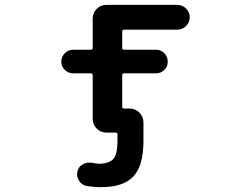

<svg xmlns="http://www.w3.org/2000/svg" viewBox="-20 -566 1040 794"><path d="M398.4 208Q368.2 208 337.9 203.1Q317.4 199.2 306.6 180.7Q298.8 168 298.8 154.3Q298.8 147.5 300.8 140.6Q305.7 122.1 324.2 112.3Q335.9 106.4 349.6 106.4Q355.5 106.4 362.3 107.4Q376 110.4 388.7 111.3Q432.6 110.4 449.2 90.8Q465.8 70.3 465.8 17.6V-9.8Q465.8 -17.6 459 -17.6H420.9Q396.5 -17.6 379.9 -34.2Q363.3 -50.8 363.3 -75.2V-254.9Q363.3 -262.7 355.5 -262.7H282.2Q262.7 -262.7 248 -276.9Q233.4 -291 233.4 -311Q233.4 -331.1 248 -345.7Q262.7 -360.4 282.2 -360.4H355.5Q363.3 -360.4 363.3 -367.2V-488.3Q363.3 -512.7 379.9 -529.3Q396.5 -545.9 420.9 -545.9H712.9Q734.4 -545.9 749.5 -530.8Q764.6 -515.6 764.6 -494.6Q764.6 -473.6 749.5 -458.5Q734.4 -443.4 712.9 -443.4H493.2Q485.4 -443.4 485.4 -435.5V-367.2Q485.4 -360.4 493.2 -360.4H625Q645.5 -360.4 659.7 -345.7Q673.8 -331.1 673.8 -311Q673.8 -291 659.7 -276.9Q645.5 -262.7 625 -262.7H493.2Q485.4 -262.7 485.4 -254.9V-124Q485.4 -117.2 493.2 -117.2H515.6Q540 -117.2 556.6 -100.1Q573.2 -83 573.2 -59.6V17.6Q573.2 119.1 531.7 163.6Q490.2 208 398.4 208Z"/></svg>

Font: Rounded Mgen+ 2m medium
Style: Regular
Weight: 500
Designer: [Source Han Sans]
Ryoko NISHIZUKA  (kana & ideographs); Paul D. Hunt (Latin, Greek & Cyrillic); Wenlong ZHANG  (bopomofo
Version: Version 1.059.20150602